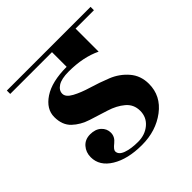

<svg xmlns="http://www.w3.org/2000/svg" viewBox="-175 -682 806 806"><g transform="rotate(-45 228.5 -278.5)"><path d="M-20 -540V-560H477V-540H368V-403Q306 -433 220 -433Q177 -433 156 -419.5Q135 -406 135 -386Q135 -366 164.5 -350Q194 -334 236 -321.5Q278 -309 320.5 -292Q363 -275 392.5 -241Q422 -207 422 -158Q422 -87 362.5 -42Q303 3 219.5 3Q136 3 83.5 -29Q31 -61 31 -113Q31 -142 49 -162.5Q67 -183 97.5 -183Q128 -183 146 -166.5Q164 -150 164 -126Q164 -102 142.5 -85Q121 -68 121 -58Q121 -38 148.5 -28Q176 -18 217.5 -18Q259 -18 287.5 -42Q316 -66 316 -104Q316 -142 288 -165.5Q260 -189 219.5 -201.5Q179 -214 138.5 -227Q98 -240 70 -266.5Q42 -293 42 -340.5Q42 -388 91 -420.5Q140 -453 228 -453V-540Z"/></g></svg>

Font: Rozha One
Style: Regular
Weight: 400
Designer: Tim Donaldson, Indian Type Foundry
Foundry: Indian Type Foundry
Version: Version 1.301;PS 1.0;hotconv 1.0.78;makeotf.lib2.5.61930; tt